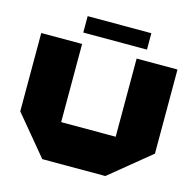

<svg xmlns="http://www.w3.org/2000/svg" viewBox="-126 -1027 1158 1153"><g transform="rotate(15 453.5 -450.0)"><path d="M628 0V-730H882V-207L629 0ZM237 0 35 -243V-244H628V0ZM35 -244V-730H289V-244ZM278 -798V-900H674V-798Z"/></g></svg>

Font: Foldit Black
Style: Regular
Weight: 900
Version: Version 1.003